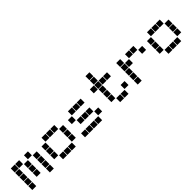

<svg xmlns="http://www.w3.org/2000/svg" viewBox="255 -1895 3090 3090"><g transform="rotate(-45 1800.0 -350.0)"><path d="M6 -495Q5 -495 5 -495Q5 -495 5 -494V-406Q5 -405 5 -405Q5 -405 6 -405H94Q95 -405 95 -405Q95 -405 95 -406V-494Q95 -495 95 -495Q95 -495 94 -495ZM106 -495Q105 -495 105 -495Q105 -495 105 -494V-406Q105 -405 105 -405Q105 -405 106 -405H194Q195 -405 195 -405Q195 -405 195 -406V-494Q195 -495 195 -495Q195 -495 194 -495ZM306 -495Q305 -495 305 -495Q305 -495 305 -494V-406Q305 -405 305 -405Q305 -405 306 -405H394Q395 -405 395 -405Q395 -405 395 -406V-494Q395 -495 395 -495Q395 -495 394 -495ZM6 -395Q5 -395 5 -395Q5 -395 5 -394V-306Q5 -305 5 -305Q5 -305 6 -305H94Q95 -305 95 -305Q95 -305 95 -306V-394Q95 -395 95 -395Q95 -395 94 -395ZM206 -395Q205 -395 205 -395Q205 -395 205 -394V-306Q205 -305 205 -305Q205 -305 206 -305H294Q295 -305 295 -305Q295 -305 295 -306V-394Q295 -395 295 -395Q295 -395 294 -395ZM406 -395Q405 -395 405 -395Q405 -395 405 -394V-306Q405 -305 405 -305Q405 -305 406 -305H494Q495 -305 495 -305Q495 -305 495 -306V-394Q495 -395 495 -395Q495 -395 494 -395ZM6 -295Q5 -295 5 -295Q5 -295 5 -294V-206Q5 -205 5 -205Q5 -205 6 -205H94Q95 -205 95 -205Q95 -205 95 -206V-294Q95 -295 95 -295Q95 -295 94 -295ZM206 -295Q205 -295 205 -295Q205 -295 205 -294V-206Q205 -205 205 -205Q205 -205 206 -205H294Q295 -205 295 -205Q295 -205 295 -206V-294Q295 -295 295 -295Q295 -295 294 -295ZM406 -295Q405 -295 405 -295Q405 -295 405 -294V-206Q405 -205 405 -205Q405 -205 406 -205H494Q495 -205 495 -205Q495 -205 495 -206V-294Q495 -295 495 -295Q495 -295 494 -295ZM6 -195Q5 -195 5 -195Q5 -195 5 -194V-106Q5 -105 5 -105Q5 -105 6 -105H94Q95 -105 95 -105Q95 -105 95 -106V-194Q95 -195 95 -195Q95 -195 94 -195ZM206 -195Q205 -195 205 -195Q205 -195 205 -194V-106Q205 -105 205 -105Q205 -105 206 -105H294Q295 -105 295 -105Q295 -105 295 -106V-194Q295 -195 295 -195Q295 -195 294 -195ZM406 -195Q405 -195 405 -195Q405 -195 405 -194V-106Q405 -105 405 -105Q405 -105 406 -105H494Q495 -105 495 -105Q495 -105 495 -106V-194Q495 -195 495 -195Q495 -195 494 -195ZM6 -95Q5 -95 5 -95Q5 -95 5 -94V-6Q5 -5 5 -5Q5 -5 6 -5H94Q95 -5 95 -5Q95 -5 95 -6V-94Q95 -95 95 -95Q95 -95 94 -95ZM406 -95Q405 -95 405 -95Q405 -95 405 -94V-6Q405 -5 405 -5Q405 -5 406 -5H494Q495 -5 495 -5Q495 -5 495 -6V-94Q495 -95 495 -95Q495 -95 494 -95Z M706 -495Q705 -495 705 -495Q705 -495 705 -494V-406Q705 -405 705 -405Q705 -405 706 -405H794Q795 -405 795 -405Q795 -405 795 -406V-494Q795 -495 795 -495Q795 -495 794 -495ZM806 -495Q805 -495 805 -495Q805 -495 805 -494V-406Q805 -405 805 -405Q805 -405 806 -405H894Q895 -405 895 -405Q895 -405 895 -406V-494Q895 -495 895 -495Q895 -495 894 -495ZM906 -495Q905 -495 905 -495Q905 -495 905 -494V-406Q905 -405 905 -405Q905 -405 906 -405H994Q995 -405 995 -405Q995 -405 995 -406V-494Q995 -495 995 -495Q995 -495 994 -495ZM606 -395Q605 -395 605 -395Q605 -395 605 -394V-306Q605 -305 605 -305Q605 -305 606 -305H694Q695 -305 695 -305Q695 -305 695 -306V-394Q695 -395 695 -395Q695 -395 694 -395ZM1006 -395Q1005 -395 1005 -395Q1005 -395 1005 -394V-306Q1005 -305 1005 -305Q1005 -305 1006 -305H1094Q1095 -305 1095 -305Q1095 -305 1095 -306V-394Q1095 -395 1095 -395Q1095 -395 1094 -395ZM606 -295Q605 -295 605 -295Q605 -295 605 -294V-206Q605 -205 605 -205Q605 -205 606 -205H694Q695 -205 695 -205Q695 -205 695 -206V-294Q695 -295 695 -295Q695 -295 694 -295ZM1006 -295Q1005 -295 1005 -295Q1005 -295 1005 -294V-206Q1005 -205 1005 -205Q1005 -205 1006 -205H1094Q1095 -205 1095 -205Q1095 -205 1095 -206V-294Q1095 -295 1095 -295Q1095 -295 1094 -295ZM606 -195Q605 -195 605 -195Q605 -195 605 -194V-106Q605 -105 605 -105Q605 -105 606 -105H694Q695 -105 695 -105Q695 -105 695 -106V-194Q695 -195 695 -195Q695 -195 694 -195ZM1006 -195Q1005 -195 1005 -195Q1005 -195 1005 -194V-106Q1005 -105 1005 -105Q1005 -105 1006 -105H1094Q1095 -105 1095 -105Q1095 -105 1095 -106V-194Q1095 -195 1095 -195Q1095 -195 1094 -195ZM706 -95Q705 -95 705 -95Q705 -95 705 -94V-6Q705 -5 705 -5Q705 -5 706 -5H794Q795 -5 795 -5Q795 -5 795 -6V-94Q795 -95 795 -95Q795 -95 794 -95ZM806 -95Q805 -95 805 -95Q805 -95 805 -94V-6Q805 -5 805 -5Q805 -5 806 -5H894Q895 -5 895 -5Q895 -5 895 -6V-94Q895 -95 895 -95Q895 -95 894 -95ZM906 -95Q905 -95 905 -95Q905 -95 905 -94V-6Q905 -5 905 -5Q905 -5 906 -5H994Q995 -5 995 -5Q995 -5 995 -6V-94Q995 -95 995 -95Q995 -95 994 -95Z M1306 -495Q1305 -495 1305 -495Q1305 -495 1305 -494V-406Q1305 -405 1305 -405Q1305 -405 1306 -405H1394Q1395 -405 1395 -405Q1395 -405 1395 -406V-494Q1395 -495 1395 -495Q1395 -495 1394 -495ZM1406 -495Q1405 -495 1405 -495Q1405 -495 1405 -494V-406Q1405 -405 1405 -405Q1405 -405 1406 -405H1494Q1495 -405 1495 -405Q1495 -405 1495 -406V-494Q1495 -495 1495 -495Q1495 -495 1494 -495ZM1506 -495Q1505 -495 1505 -495Q1505 -495 1505 -494V-406Q1505 -405 1505 -405Q1505 -405 1506 -405H1594Q1595 -405 1595 -405Q1595 -405 1595 -406V-494Q1595 -495 1595 -495Q1595 -495 1594 -495ZM1206 -395Q1205 -395 1205 -395Q1205 -395 1205 -394V-306Q1205 -305 1205 -305Q1205 -305 1206 -305H1294Q1295 -305 1295 -305Q1295 -305 1295 -306V-394Q1295 -395 1295 -395Q1295 -395 1294 -395ZM1306 -295Q1305 -295 1305 -295Q1305 -295 1305 -294V-206Q1305 -205 1305 -205Q1305 -205 1306 -205H1394Q1395 -205 1395 -205Q1395 -205 1395 -206V-294Q1395 -295 1395 -295Q1395 -295 1394 -295ZM1406 -295Q1405 -295 1405 -295Q1405 -295 1405 -294V-206Q1405 -205 1405 -205Q1405 -205 1406 -205H1494Q1495 -205 1495 -205Q1495 -205 1495 -206V-294Q1495 -295 1495 -295Q1495 -295 1494 -295ZM1506 -295Q1505 -295 1505 -295Q1505 -295 1505 -294V-206Q1505 -205 1505 -205Q1505 -205 1506 -205H1594Q1595 -205 1595 -205Q1595 -205 1595 -206V-294Q1595 -295 1595 -295Q1595 -295 1594 -295ZM1606 -195Q1605 -195 1605 -195Q1605 -195 1605 -194V-106Q1605 -105 1605 -105Q1605 -105 1606 -105H1694Q1695 -105 1695 -105Q1695 -105 1695 -106V-194Q1695 -195 1695 -195Q1695 -195 1694 -195ZM1206 -95Q1205 -95 1205 -95Q1205 -95 1205 -94V-6Q1205 -5 1205 -5Q1205 -5 1206 -5H1294Q1295 -5 1295 -5Q1295 -5 1295 -6V-94Q1295 -95 1295 -95Q1295 -95 1294 -95ZM1306 -95Q1305 -95 1305 -95Q1305 -95 1305 -94V-6Q1305 -5 1305 -5Q1305 -5 1306 -5H1394Q1395 -5 1395 -5Q1395 -5 1395 -6V-94Q1395 -95 1395 -95Q1395 -95 1394 -95ZM1406 -95Q1405 -95 1405 -95Q1405 -95 1405 -94V-6Q1405 -5 1405 -5Q1405 -5 1406 -5H1494Q1495 -5 1495 -5Q1495 -5 1495 -6V-94Q1495 -95 1495 -95Q1495 -95 1494 -95ZM1506 -95Q1505 -95 1505 -95Q1505 -95 1505 -94V-6Q1505 -5 1505 -5Q1505 -5 1506 -5H1594Q1595 -5 1595 -5Q1595 -5 1595 -6V-94Q1595 -95 1595 -95Q1595 -95 1594 -95Z M1906 -695Q1905 -695 1905 -695Q1905 -695 1905 -694V-606Q1905 -605 1905 -605Q1905 -605 1906 -605H1994Q1995 -605 1995 -605Q1995 -605 1995 -606V-694Q1995 -695 1995 -695Q1995 -695 1994 -695ZM1906 -595Q1905 -595 1905 -595Q1905 -595 1905 -594V-506Q1905 -505 1905 -505Q1905 -505 1906 -505H1994Q1995 -505 1995 -505Q1995 -505 1995 -506V-594Q1995 -595 1995 -595Q1995 -595 1994 -595ZM1806 -495Q1805 -495 1805 -495Q1805 -495 1805 -494V-406Q1805 -405 1805 -405Q1805 -405 1806 -405H1894Q1895 -405 1895 -405Q1895 -405 1895 -406V-494Q1895 -495 1895 -495Q1895 -495 1894 -495ZM1906 -495Q1905 -495 1905 -495Q1905 -495 1905 -494V-406Q1905 -405 1905 -405Q1905 -405 1906 -405H1994Q1995 -405 1995 -405Q1995 -405 1995 -406V-494Q1995 -495 1995 -495Q1995 -495 1994 -495ZM2006 -495Q2005 -495 2005 -495Q2005 -495 2005 -494V-406Q2005 -405 2005 -405Q2005 -405 2006 -405H2094Q2095 -405 2095 -405Q2095 -405 2095 -406V-494Q2095 -495 2095 -495Q2095 -495 2094 -495ZM2106 -495Q2105 -495 2105 -495Q2105 -495 2105 -494V-406Q2105 -405 2105 -405Q2105 -405 2106 -405H2194Q2195 -405 2195 -405Q2195 -405 2195 -406V-494Q2195 -495 2195 -495Q2195 -495 2194 -495ZM1906 -395Q1905 -395 1905 -395Q1905 -395 1905 -394V-306Q1905 -305 1905 -305Q1905 -305 1906 -305H1994Q1995 -305 1995 -305Q1995 -305 1995 -306V-394Q1995 -395 1995 -395Q1995 -395 1994 -395ZM1906 -295Q1905 -295 1905 -295Q1905 -295 1905 -294V-206Q1905 -205 1905 -205Q1905 -205 1906 -205H1994Q1995 -205 1995 -205Q1995 -205 1995 -206V-294Q1995 -295 1995 -295Q1995 -295 1994 -295ZM1906 -195Q1905 -195 1905 -195Q1905 -195 1905 -194V-106Q1905 -105 1905 -105Q1905 -105 1906 -105H1994Q1995 -105 1995 -105Q1995 -105 1995 -106V-194Q1995 -195 1995 -195Q1995 -195 1994 -195ZM2206 -195Q2205 -195 2205 -195Q2205 -195 2205 -194V-106Q2205 -105 2205 -105Q2205 -105 2206 -105H2294Q2295 -105 2295 -105Q2295 -105 2295 -106V-194Q2295 -195 2295 -195Q2295 -195 2294 -195ZM2006 -95Q2005 -95 2005 -95Q2005 -95 2005 -94V-6Q2005 -5 2005 -5Q2005 -5 2006 -5H2094Q2095 -5 2095 -5Q2095 -5 2095 -6V-94Q2095 -95 2095 -95Q2095 -95 2094 -95ZM2106 -95Q2105 -95 2105 -95Q2105 -95 2105 -94V-6Q2105 -5 2105 -5Q2105 -5 2106 -5H2194Q2195 -5 2195 -5Q2195 -5 2195 -6V-94Q2195 -95 2195 -95Q2195 -95 2194 -95Z M2406 -495Q2405 -495 2405 -495Q2405 -495 2405 -494V-406Q2405 -405 2405 -405Q2405 -405 2406 -405H2494Q2495 -405 2495 -405Q2495 -405 2495 -406V-494Q2495 -495 2495 -495Q2495 -495 2494 -495ZM2606 -495Q2605 -495 2605 -495Q2605 -495 2605 -494V-406Q2605 -405 2605 -405Q2605 -405 2606 -405H2694Q2695 -405 2695 -405Q2695 -405 2695 -406V-494Q2695 -495 2695 -495Q2695 -495 2694 -495ZM2706 -495Q2705 -495 2705 -495Q2705 -495 2705 -494V-406Q2705 -405 2705 -405Q2705 -405 2706 -405H2794Q2795 -405 2795 -405Q2795 -405 2795 -406V-494Q2795 -495 2795 -495Q2795 -495 2794 -495ZM2406 -395Q2405 -395 2405 -395Q2405 -395 2405 -394V-306Q2405 -305 2405 -305Q2405 -305 2406 -305H2494Q2495 -305 2495 -305Q2495 -305 2495 -306V-394Q2495 -395 2495 -395Q2495 -395 2494 -395ZM2506 -395Q2505 -395 2505 -395Q2505 -395 2505 -394V-306Q2505 -305 2505 -305Q2505 -305 2506 -305H2594Q2595 -305 2595 -305Q2595 -305 2595 -306V-394Q2595 -395 2595 -395Q2595 -395 2594 -395ZM2806 -395Q2805 -395 2805 -395Q2805 -395 2805 -394V-306Q2805 -305 2805 -305Q2805 -305 2806 -305H2894Q2895 -305 2895 -305Q2895 -305 2895 -306V-394Q2895 -395 2895 -395Q2895 -395 2894 -395ZM2406 -295Q2405 -295 2405 -295Q2405 -295 2405 -294V-206Q2405 -205 2405 -205Q2405 -205 2406 -205H2494Q2495 -205 2495 -205Q2495 -205 2495 -206V-294Q2495 -295 2495 -295Q2495 -295 2494 -295ZM2406 -195Q2405 -195 2405 -195Q2405 -195 2405 -194V-106Q2405 -105 2405 -105Q2405 -105 2406 -105H2494Q2495 -105 2495 -105Q2495 -105 2495 -106V-194Q2495 -195 2495 -195Q2495 -195 2494 -195ZM2406 -95Q2405 -95 2405 -95Q2405 -95 2405 -94V-6Q2405 -5 2405 -5Q2405 -5 2406 -5H2494Q2495 -5 2495 -5Q2495 -5 2495 -6V-94Q2495 -95 2495 -95Q2495 -95 2494 -95Z M3106 -495Q3105 -495 3105 -495Q3105 -495 3105 -494V-406Q3105 -405 3105 -405Q3105 -405 3106 -405H3194Q3195 -405 3195 -405Q3195 -405 3195 -406V-494Q3195 -495 3195 -495Q3195 -495 3194 -495ZM3206 -495Q3205 -495 3205 -495Q3205 -495 3205 -494V-406Q3205 -405 3205 -405Q3205 -405 3206 -405H3294Q3295 -405 3295 -405Q3295 -405 3295 -406V-494Q3295 -495 3295 -495Q3295 -495 3294 -495ZM3306 -495Q3305 -495 3305 -495Q3305 -495 3305 -494V-406Q3305 -405 3305 -405Q3305 -405 3306 -405H3394Q3395 -405 3395 -405Q3395 -405 3395 -406V-494Q3395 -495 3395 -495Q3395 -495 3394 -495ZM3006 -395Q3005 -395 3005 -395Q3005 -395 3005 -394V-306Q3005 -305 3005 -305Q3005 -305 3006 -305H3094Q3095 -305 3095 -305Q3095 -305 3095 -306V-394Q3095 -395 3095 -395Q3095 -395 3094 -395ZM3406 -395Q3405 -395 3405 -395Q3405 -395 3405 -394V-306Q3405 -305 3405 -305Q3405 -305 3406 -305H3494Q3495 -305 3495 -305Q3495 -305 3495 -306V-394Q3495 -395 3495 -395Q3495 -395 3494 -395ZM3006 -295Q3005 -295 3005 -295Q3005 -295 3005 -294V-206Q3005 -205 3005 -205Q3005 -205 3006 -205H3094Q3095 -205 3095 -205Q3095 -205 3095 -206V-294Q3095 -295 3095 -295Q3095 -295 3094 -295ZM3406 -295Q3405 -295 3405 -295Q3405 -295 3405 -294V-206Q3405 -205 3405 -205Q3405 -205 3406 -205H3494Q3495 -205 3495 -205Q3495 -205 3495 -206V-294Q3495 -295 3495 -295Q3495 -295 3494 -295ZM3006 -195Q3005 -195 3005 -195Q3005 -195 3005 -194V-106Q3005 -105 3005 -105Q3005 -105 3006 -105H3094Q3095 -105 3095 -105Q3095 -105 3095 -106V-194Q3095 -195 3095 -195Q3095 -195 3094 -195ZM3406 -195Q3405 -195 3405 -195Q3405 -195 3405 -194V-106Q3405 -105 3405 -105Q3405 -105 3406 -105H3494Q3495 -105 3495 -105Q3495 -105 3495 -106V-194Q3495 -195 3495 -195Q3495 -195 3494 -195ZM3106 -95Q3105 -95 3105 -95Q3105 -95 3105 -94V-6Q3105 -5 3105 -5Q3105 -5 3106 -5H3194Q3195 -5 3195 -5Q3195 -5 3195 -6V-94Q3195 -95 3195 -95Q3195 -95 3194 -95ZM3206 -95Q3205 -95 3205 -95Q3205 -95 3205 -94V-6Q3205 -5 3205 -5Q3205 -5 3206 -5H3294Q3295 -5 3295 -5Q3295 -5 3295 -6V-94Q3295 -95 3295 -95Q3295 -95 3294 -95ZM3306 -95Q3305 -95 3305 -95Q3305 -95 3305 -94V-6Q3305 -5 3305 -5Q3305 -5 3306 -5H3394Q3395 -5 3395 -5Q3395 -5 3395 -6V-94Q3395 -95 3395 -95Q3395 -95 3394 -95Z"/></g></svg>

Font: Doto Black
Style: Regular
Weight: 900
Version: Version 1.000